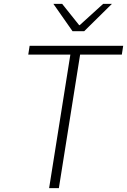

<svg xmlns="http://www.w3.org/2000/svg" viewBox="-20 -965 652 985"><path d="M282 0H232L341 -685H125L132 -730H612L605 -685H391ZM412 -805H352L254 -945H299L386 -836H389L509 -945H554Z"/></svg>

Font: JetBrains Mono Extra Light
Style: Italic
Weight: 200
Italic angle: -9°
Monospace: yes
Designer: Philipp Nurullin, Konstantin Bulenkov
Foundry: JetBrains
Version: 2.002